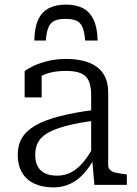

<svg xmlns="http://www.w3.org/2000/svg" viewBox="-20 -803 594 834"><path d="M266 -783Q223 -783 192.5 -767.5Q162 -752 146 -717.5Q130 -683 129 -627H179Q182 -664 190.5 -684.5Q199 -705 217 -713Q235 -721 264 -721Q294 -721 312 -713Q330 -705 338.5 -684.5Q347 -664 350 -627H404Q403 -683 386.5 -717.5Q370 -752 340 -767.5Q310 -783 266 -783ZM391 -326V-279Q329 -271 285 -260.5Q241 -250 211.5 -237.5Q182 -225 165 -209.5Q148 -194 140.5 -174.5Q133 -155 133 -130Q133 -100 144 -80Q155 -60 176.5 -50Q198 -40 228 -40Q262 -40 290 -55Q318 -70 342.5 -99.5Q367 -129 389 -171L391 -118Q371 -79 345 -50Q319 -21 286 -5Q253 11 212 11Q165 11 130 -5Q95 -21 76 -53Q57 -85 57 -130Q57 -172 75 -203Q93 -234 132 -257Q171 -280 235 -297Q299 -314 391 -326ZM390 0 380 -115 376 -120V-388Q376 -428 365.5 -451.5Q355 -475 331 -485Q307 -495 266 -495Q211 -495 175 -480Q139 -465 120 -446Q118 -453 120.5 -460.5Q123 -468 129 -474.5Q135 -481 143 -485.5Q151 -490 161 -491V-380H87V-494Q101 -505 126.5 -517Q152 -529 188 -538Q224 -547 269 -547Q308 -547 341 -539Q374 -531 398.5 -514Q423 -497 436.5 -469Q450 -441 450 -401V-86Q450 -72 459 -64Q468 -56 485 -52.5Q502 -49 526 -46L531 -45V0Z"/></svg>

Font: Roboto Serif SemiCondensed Light
Style: Regular
Weight: 300
Width: 4
Designer: Greg Gazdowicz
Foundry: Commercial Type
Version: Version 1.007